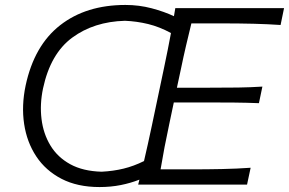

<svg xmlns="http://www.w3.org/2000/svg" viewBox="-20 -746 1168 776"><path d="M382.5 10Q293 10 228.8 -23.2Q164.5 -56.5 126.5 -114Q88.5 -171.5 77.5 -245.2Q66.5 -319 83.5 -400Q118 -562 223 -644Q328 -726 487 -726Q542 -726 593 -712.5Q644 -699 683 -680.5Q685.5 -696 688.5 -713H1128L1114 -645Q1063 -648.5 1005 -650Q947 -651.5 867.5 -651.5H753.5Q742.5 -606.5 732 -561.8Q721.5 -517 711 -466L695 -391.5H821Q891 -391.5 942 -392.2Q993 -393 1040.5 -396L1026.5 -329Q976.5 -331 926.2 -331.5Q876 -332 807.5 -332H682.5L664.5 -246.5Q653.5 -195.5 645 -151Q636.5 -106.5 629 -61.5H750.5Q817.5 -61.5 877.2 -62.8Q937 -64 993 -68L978.5 0H538.5Q541 -10 543.5 -20Q508 -6 467.8 2Q427.5 10 382.5 10ZM154 -389Q140.5 -325 147.8 -265.2Q155 -205.5 183.8 -158Q212.5 -110.5 264 -82.2Q315.5 -54 391 -52Q438.5 -54.5 479.5 -64.5Q520.5 -74.5 562 -95Q570 -128.5 577.5 -163.2Q585 -198 593.5 -237L643 -472Q659 -547.5 671 -612.5Q625 -637.5 579 -648.8Q533 -660 485 -662Q359.5 -658.5 271.8 -593.8Q184 -529 154 -389Z"/></svg>

Font: Commissioner Flair Light
Style: Italic
Weight: 300
Italic angle: -12°
Designer: Kostas Bartsokas
Foundry: Kostas Bartsokas
Version: Version 1.000; ttfautohint (v1.8.3)